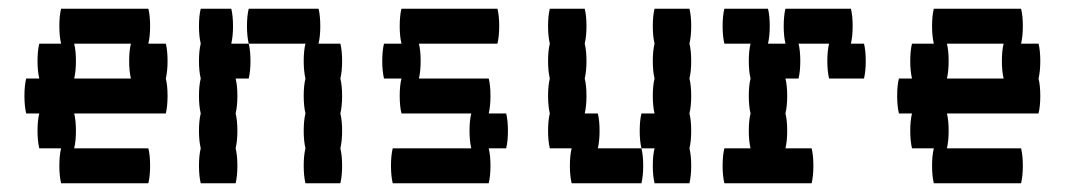

<svg xmlns="http://www.w3.org/2000/svg" viewBox="-20 -420 2440 440"><path d="M360 -240Q364 -224 364 -200Q364 -177 360 -160H150Q154 -144 154 -120Q154 -97 150 -80H320Q324 -64 324 -40Q324 -17 320 0H120Q116 -17 116 -40Q116 -64 120 -80H70Q66 -97 66 -120Q66 -144 70 -160H40Q36 -177 36 -200Q36 -224 40 -240H70Q66 -257 66 -280Q66 -304 70 -320H120Q116 -337 116 -360Q116 -384 120 -400H320Q324 -384 324 -360Q324 -337 320 -320H360Q364 -304 364 -280Q364 -257 360 -240ZM276 -280Q276 -304 280 -320H150Q154 -304 154 -280Q154 -257 150 -240H280Q276 -257 276 -280Z M510 -320H550Q554 -304 554 -280Q554 -257 550 -240H520Q524 -224 524 -200Q524 -177 520 -160Q524 -144 524 -120Q524 -97 520 -80Q524 -64 524 -40Q524 -17 520 0H440Q436 -17 436 -40Q436 -64 440 -80Q436 -97 436 -120Q436 -144 440 -160Q436 -177 436 -200Q436 -224 440 -240Q436 -257 436 -280Q436 -304 440 -320Q436 -337 436 -360Q436 -384 440 -400H510Q514 -384 514 -360Q514 -337 510 -320ZM764 -200Q764 -177 760 -160Q764 -144 764 -120Q764 -97 760 -80Q764 -64 764 -40Q764 -17 760 0H680Q676 -17 676 -40Q676 -64 680 -80Q676 -97 676 -120Q676 -144 680 -160Q676 -177 676 -200Q676 -224 680 -240Q676 -257 676 -280Q676 -304 680 -320H550Q546 -337 546 -360Q546 -384 550 -400H710Q714 -384 714 -360Q714 -337 710 -320H760Q764 -304 764 -280Q764 -257 760 -240Q764 -224 764 -200Z M1140 -80H1100Q1104 -64 1104 -40Q1104 -17 1100 0H880Q876 -17 876 -40Q876 -64 880 -80H1060Q1056 -97 1056 -120Q1056 -144 1060 -160H900Q896 -177 896 -200Q896 -224 900 -240H860Q856 -257 856 -280Q856 -304 860 -320H900Q896 -337 896 -360Q896 -384 900 -400H1120Q1124 -384 1124 -360Q1124 -337 1120 -320H940Q944 -304 944 -280Q944 -257 940 -240H1100Q1104 -224 1104 -200Q1104 -177 1100 -160H1140Q1144 -144 1144 -120Q1144 -97 1140 -80Z M1350 -80H1450Q1454 -64 1454 -40Q1454 -17 1450 0H1290Q1286 -17 1286 -40Q1286 -64 1290 -80H1240Q1236 -97 1236 -120Q1236 -144 1240 -160Q1236 -177 1236 -200Q1236 -224 1240 -240Q1236 -257 1236 -280Q1236 -304 1240 -320Q1236 -337 1236 -360Q1236 -384 1240 -400H1320Q1324 -384 1324 -360Q1324 -337 1320 -320Q1324 -304 1324 -280Q1324 -257 1320 -240Q1324 -224 1324 -200Q1324 -177 1320 -160H1350Q1354 -144 1354 -120Q1354 -97 1350 -80ZM1564 -280Q1564 -257 1560 -240Q1564 -224 1564 -200Q1564 -177 1560 -160Q1564 -144 1564 -120Q1564 -97 1560 -80Q1564 -64 1564 -40Q1564 -17 1560 0H1480Q1476 -17 1476 -40Q1476 -64 1480 -80H1450Q1446 -97 1446 -120Q1446 -144 1450 -160H1480Q1476 -177 1476 -200Q1476 -224 1480 -240Q1476 -257 1476 -280Q1476 -304 1480 -320Q1476 -337 1476 -360Q1476 -384 1480 -400H1560Q1564 -384 1564 -360Q1564 -337 1560 -320Q1564 -304 1564 -280Z M1964 -280Q1964 -257 1960 -240H1880Q1876 -257 1876 -280Q1876 -304 1880 -320H1810Q1814 -304 1814 -280Q1814 -257 1810 -240H1780Q1784 -224 1784 -200Q1784 -177 1780 -160Q1784 -144 1784 -120Q1784 -97 1780 -80H1840Q1844 -64 1844 -40Q1844 -17 1840 0H1640Q1636 -17 1636 -40Q1636 -64 1640 -80H1700Q1696 -97 1696 -120Q1696 -144 1700 -160Q1696 -177 1696 -200Q1696 -224 1700 -240Q1696 -257 1696 -280Q1696 -304 1700 -320H1640Q1636 -337 1636 -360Q1636 -384 1640 -400H1740Q1744 -384 1744 -360Q1744 -337 1740 -320H1780Q1776 -337 1776 -360Q1776 -384 1780 -400H1930Q1934 -384 1934 -360Q1934 -337 1930 -320H1960Q1964 -304 1964 -280Z M2360 -240Q2364 -224 2364 -200Q2364 -177 2360 -160H2150Q2154 -144 2154 -120Q2154 -97 2150 -80H2320Q2324 -64 2324 -40Q2324 -17 2320 0H2120Q2116 -17 2116 -40Q2116 -64 2120 -80H2070Q2066 -97 2066 -120Q2066 -144 2070 -160H2040Q2036 -177 2036 -200Q2036 -224 2040 -240H2070Q2066 -257 2066 -280Q2066 -304 2070 -320H2120Q2116 -337 2116 -360Q2116 -384 2120 -400H2320Q2324 -384 2324 -360Q2324 -337 2320 -320H2360Q2364 -304 2364 -280Q2364 -257 2360 -240ZM2276 -280Q2276 -304 2280 -320H2150Q2154 -304 2154 -280Q2154 -257 2150 -240H2280Q2276 -257 2276 -280Z"/></svg>

Font: VT323
Style: Regular
Weight: 400
Monospace: yes
Designer: Peter Hull
Version: Version 2.000